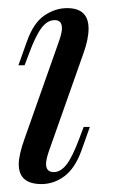

<svg xmlns="http://www.w3.org/2000/svg" viewBox="-20 -446 284 477"><path d="M133.9 -375.8Q133.9 -396 116.1 -396Q97.6 -396 83.1 -376.6Q68.5 -357.3 52.4 -313.7L41.1 -283.9H25.8L46.8 -342.7Q62.9 -388.7 89.9 -407.3Q116.9 -425.8 146.8 -425.8Q200 -425.8 200 -375Q200 -348.4 187.1 -312.9L100.8 -68.5Q94.4 -49.2 94.4 -38.7Q94.4 -18.5 113.7 -18.5Q130.6 -18.5 145.2 -37.1Q159.7 -55.6 176.6 -100.8L187.9 -130.6H203.2L182.3 -71.8Q166.1 -27.4 139.9 -8.1Q113.7 11.3 83.1 11.3Q26.6 11.3 26.6 -37.9Q26.6 -61.3 41.1 -101.6L127.4 -346Q133.9 -365.3 133.9 -375.8Z"/></svg>

Font: Playfair Display SC
Style: Italic
Weight: 400
Italic angle: -14°
Designer: Claus Eggers Sørensen
Foundry: Claus Eggers Sørensen
Version: Version 1.202; ttfautohint (v1.6)